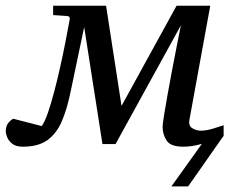

<svg xmlns="http://www.w3.org/2000/svg" viewBox="-71 -502 806 673"><path d="M8.8 12.2Q-15.6 12.2 -28.6 1.5Q-41.5 -9.3 -46.1 -21.7Q-50.8 -34.2 -50.8 -39.1Q-50.8 -59.1 -43.2 -69.3Q-35.6 -79.6 -24.9 -85.9L75.2 -60.1Q85.9 -74.7 97.2 -107.4Q108.4 -140.1 119.4 -182.1Q130.4 -224.1 140.1 -267.8Q149.9 -311.5 157.2 -348.9Q164.6 -386.2 168.7 -409.2Q172.9 -432.1 172.9 -432.1Q176.3 -444.3 165 -445.8L115.2 -449.2V-481.9H300.8L355 -130.9L547.9 -481.9H666L592.8 -81.1Q589.4 -60.1 604 -52Q618.7 -43.9 632.8 -43.9Q652.8 -43.9 677.7 -51.8Q702.6 -59.6 712.9 -63V-25.9Q712.9 -25.9 690.2 -16.4Q667.5 -6.8 634.8 2.7Q602.1 12.2 571.8 12.2Q527.3 12.2 513.2 -9Q499 -30.3 499 -58.1Q499 -66.9 503.9 -97.4Q508.8 -127.9 516.4 -170.4Q523.9 -212.9 532.7 -258.8Q541.5 -304.7 549.6 -345.7Q557.6 -386.7 563 -413.1L334 2.9H288.1L224.1 -407.2L176.8 -182.1Q164.6 -121.6 146.2 -78.1Q127.9 -34.7 95.7 -11.2Q63.5 12.2 8.8 12.2ZM529.8 151.4 638.2 0 637.7 -22.5 696.3 -42 712.9 -25.9Q712.9 -25.9 700.2 -8.1Q687.5 9.8 669.2 36.1Q650.9 62.5 632.3 88.9Q613.8 115.2 601.1 133.3Q588.4 151.4 588.4 151.4Q588.4 151.4 573.7 151.4Q559.1 151.4 544.4 151.4Q529.8 151.4 529.8 151.4Z"/></svg>

Font: Charis
Style: Italic
Weight: 400
Italic angle: -11°
Designer: Walt Agee, Miriam Martin, Annie Olsen, Victor Gaultney, Lorna Priest, Alan Ward, Bob Hallissy, Martin Hosken, Sharon Cor
Foundry: SIL Global
Version: Version 7.000